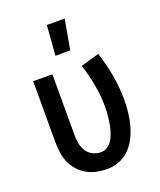

<svg xmlns="http://www.w3.org/2000/svg" viewBox="-141 -844 782 940"><g transform="rotate(-20 250.0 -374.0)"><path d="M254 8Q227 8 200.5 2.5Q174 -3 150.5 -16Q127 -29 108.5 -49.5Q90 -70 79 -94.5Q68 -119 64 -146Q60 -173 60 -200V-520H160V-200Q160 -178 164.5 -156.5Q169 -135 181 -117Q193 -99 212.5 -89.5Q232 -80 254 -80Q269 -80 283 -87.5Q297 -95 306.5 -107Q316 -119 322 -133Q328 -147 332.5 -161.5Q337 -176 339.5 -191.5Q342 -207 344 -222Q346 -237 347 -252Q348 -267 348 -283Q348 -340 337.5 -397Q327 -454 309 -509L405 -537Q425 -476 436.5 -412Q448 -348 448 -283Q448 -251 444.5 -218Q441 -185 432.5 -153.5Q424 -122 409.5 -92.5Q395 -63 372 -39.5Q349 -16 318 -4Q287 8 254 8ZM205 -600 217 -756H310L282 -600Z"/></g></svg>

Font: Iosevka Semibold
Style: Regular
Weight: 600
Monospace: yes
Designer: Belleve Invis
Foundry: Belleve Invis
Version: Version 33.2.3; ttfautohint (v1.8.4)